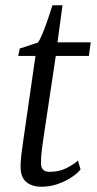

<svg xmlns="http://www.w3.org/2000/svg" viewBox="-20 -698 366 728"><path d="M144 -169.5Q141 -148 139 -133Q137 -118 136.2 -105.5Q135.5 -93 135.5 -78.5Q135.5 -62.5 143.5 -54.5Q151.5 -46.5 167 -46.5Q204 -46.5 231.2 -60.2Q258.5 -74 275.5 -89L285.5 -55.5Q272 -39 248.5 -24Q225 -9 196.5 0.5Q168 10 137.5 10Q101 10 79.5 -8Q58 -26 58 -66.5Q58 -74 58.5 -84.2Q59 -94.5 60.5 -106.2Q62 -118 63.5 -130.8Q65 -143.5 67 -156.5L114.5 -486H49L55 -514L123.5 -536.5Q132 -547.5 142.5 -573.8Q153 -600 162.8 -629Q172.5 -658 179 -678H217L198 -537.5H324L317 -486H191.5Z"/></svg>

Font: Merriweather 60pt Light
Style: Italic
Weight: 300
Italic angle: -7.8°
Version: Version 2.101